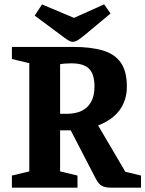

<svg xmlns="http://www.w3.org/2000/svg" viewBox="-20 -864 669 884"><path d="M34.8 0V-55.7L114.9 -74.9V-573.1L34.8 -592.3V-648H316.8Q396.5 -648 451.7 -632.2Q506.9 -616.4 535.5 -576.5Q564.1 -536.6 564.1 -464.9Q564.1 -432.8 555.1 -405.2Q546.2 -377.6 529.4 -355.3Q512.6 -333 487.9 -315.7Q463.2 -298.5 431.7 -286.5L557.1 -73.2L629.3 -55.7V0H492.6Q463.7 0 448.8 -8.5Q433.8 -16.9 422.1 -39.2L305.6 -264H256.7V-74.9L336.8 -55.7V0ZM256.7 -340H287Q327.9 -340 356.3 -353.8Q384.6 -367.7 399.8 -395.6Q415 -423.5 415 -464.7Q415 -492.4 409.3 -512.8Q403.7 -533.1 391.2 -546.2Q378.7 -559.3 358.4 -565.8Q338.2 -572.4 307.9 -572.4Q292.9 -572.4 279 -571.3Q265.1 -570.2 256.7 -568.2ZM314.6 -671.6Q305 -671.6 291.9 -679.9Q278.8 -688.2 262.9 -700.6L139.7 -792.2L173.5 -843.6L320.7 -781.7L459.5 -844L489 -801.9L369.3 -702.2Q352.9 -688.9 340.1 -680.2Q327.3 -671.6 314.6 -671.6Z"/></svg>

Font: Faustina Light
Style: Regular
Weight: 300
Designer: Alfonso Garcia
Foundry: http://www.omnibus-type.com
Version: Version 1.200